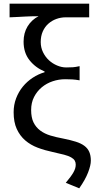

<svg xmlns="http://www.w3.org/2000/svg" viewBox="-20 -816 521 1042"><path d="M337 176Q352 158 362 144.5Q372 131 378.5 119.5Q385 108 388 98Q391 88 391 77Q391 65 385.5 55.5Q380 46 366 38Q352 30 327.5 23.5Q303 17 266 9Q223 0 184.5 -14.5Q146 -29 117 -54Q88 -79 71 -116Q54 -153 54 -207Q54 -247 67.5 -282.5Q81 -318 104 -346Q127 -374 157.5 -394Q188 -414 222 -424V-428Q172 -449 140 -489.5Q108 -530 108 -590Q108 -637 129.5 -672.5Q151 -708 189 -728Q167 -728 149 -727.5Q131 -727 113.5 -726Q96 -725 76.5 -724Q57 -723 32 -722V-796H464V-722H337Q310 -722 285.5 -713Q261 -704 242 -687Q223 -670 212 -645Q201 -620 201 -588Q201 -558 213.5 -532.5Q226 -507 245.5 -489Q265 -471 290 -460.5Q315 -450 339 -450Q361 -450 375.5 -451Q390 -452 412 -457V-380Q390 -384 372.5 -385Q355 -386 334 -386Q299 -386 266 -375Q233 -364 207 -342.5Q181 -321 165 -290Q149 -259 149 -219Q149 -178 162 -151.5Q175 -125 198.5 -107.5Q222 -90 253.5 -80.5Q285 -71 323 -64Q363 -56 391.5 -47Q420 -38 438 -24.5Q456 -11 464.5 8.5Q473 28 473 56Q473 81 458 120Q443 159 410 206Z"/></svg>

Font: SpoqaHanSansJP-Regular
Style: Regular
Weight: 400
Designer: [Source Han Sans]
Ryoko NISHIZUKA  (kana & ideographs); Paul D. Hunt (Latin, Greek & Cyrillic); Wenlong ZHANG  (bopomofo
Foundry: Spoqa (http://bi.spoqa.com)
Version: Version 1.002.20150607